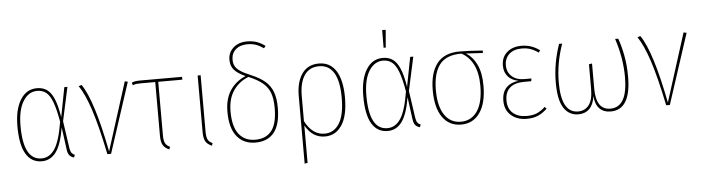

<svg xmlns="http://www.w3.org/2000/svg" viewBox="-53 -977 5158 1413"><g transform="rotate(-5 2526.5 -270.5)"><path d="M392 -301 434 -519H457L403 -270L432 -69Q436 -44 445 -32.5Q454 -21 468 -16L460 3Q439 -3 427 -16.5Q415 -30 411 -61L389 -225Q368 -100 327.5 -45Q287 10 222 10Q146 10 105.5 -57Q65 -124 65 -262Q65 -385 109.5 -457Q154 -529 232 -529Q275 -529 305.5 -508Q336 -487 357 -437.5Q378 -388 392 -301ZM88 -262Q88 -11 222 -11Q281 -11 319.5 -68.5Q358 -126 381 -268Q365 -361 345.5 -413Q326 -465 299 -487Q272 -509 232 -509Q168 -509 128 -444.5Q88 -380 88 -262Z M721 -19 881 -523 903 -518 734 0H707Q663 -213 623 -334Q583 -455 540 -517L562 -524Q647 -401 721 -19Z M1126 -498V-101Q1126 -63 1136 -44Q1146 -25 1171 -14L1164 5Q1131 -9 1117.5 -32.5Q1104 -56 1104 -101V-498H1000Q976 -498 964.5 -496.5Q953 -495 938 -489L931 -508Q945 -515 959.5 -517Q974 -519 998 -519H1304V-498Z M1441 -101Q1441 -63 1450.5 -44Q1460 -25 1485 -14L1479 5Q1445 -9 1432 -32.5Q1419 -56 1419 -101V-519H1441Z M1986 -231Q1986 -108 1938.5 -49Q1891 10 1801 10Q1713 10 1663.5 -51.5Q1614 -113 1614 -233Q1614 -328 1655 -390.5Q1696 -453 1770 -484Q1712 -510 1687 -539Q1662 -568 1662 -614Q1662 -667 1701 -702Q1740 -737 1803 -737Q1842 -737 1874 -726Q1906 -715 1936 -692L1923 -676Q1893 -697 1866 -706.5Q1839 -716 1804 -716Q1749 -716 1717 -687.5Q1685 -659 1685 -613Q1685 -584 1696 -564Q1707 -544 1733.5 -526Q1760 -508 1811 -487Q1875 -460 1912.5 -428Q1950 -396 1968 -349Q1986 -302 1986 -231ZM1963 -231Q1963 -299 1947 -342.5Q1931 -386 1894 -417Q1857 -448 1790 -476Q1720 -448 1678.5 -388Q1637 -328 1637 -233Q1637 -122 1680 -66.5Q1723 -11 1801 -11Q1881 -11 1922 -64Q1963 -117 1963 -231Z M2485 -264Q2485 -128 2439 -59Q2393 10 2314 10Q2222 10 2169 -84V192L2147 196V-303Q2147 -407 2190 -468Q2233 -529 2315 -529Q2398 -529 2441.5 -460Q2485 -391 2485 -264ZM2461 -264Q2461 -386 2424 -447.5Q2387 -509 2314 -509Q2243 -509 2206 -454.5Q2169 -400 2169 -300V-116Q2223 -11 2313 -11Q2382 -11 2421.5 -73.5Q2461 -136 2461 -264Z M2947 -301 2989 -519H3012L2958 -270L2987 -69Q2991 -44 3000 -32.5Q3009 -21 3023 -16L3015 3Q2994 -3 2982 -16.5Q2970 -30 2966 -61L2944 -225Q2923 -100 2882.5 -45Q2842 10 2777 10Q2701 10 2660.5 -57Q2620 -124 2620 -262Q2620 -385 2664.5 -457Q2709 -529 2787 -529Q2830 -529 2860.5 -508Q2891 -487 2912 -437.5Q2933 -388 2947 -301ZM2643 -262Q2643 -11 2777 -11Q2836 -11 2874.5 -68.5Q2913 -126 2936 -268Q2920 -361 2900.5 -413Q2881 -465 2854 -487Q2827 -509 2787 -509Q2723 -509 2683 -444.5Q2643 -380 2643 -262ZM2801 -734 2827 -733 2816 -603H2800Z M3525 -501 3399 -508Q3450 -478 3479 -416.5Q3508 -355 3508 -262Q3508 -131 3458 -60.5Q3408 10 3320 10Q3232 10 3182.5 -60Q3133 -130 3133 -259Q3133 -387 3187 -457Q3241 -527 3355 -527Q3417 -527 3525 -519ZM3367 -510H3366Q3255 -511 3205.5 -447Q3156 -383 3156 -259Q3156 -139 3199.5 -75Q3243 -11 3320 -11Q3397 -11 3441 -75Q3485 -139 3485 -262Q3485 -358 3453.5 -419.5Q3422 -481 3367 -510Z M3946 -484 3934 -468Q3907 -488 3878 -498.5Q3849 -509 3812 -509Q3753 -509 3719 -478Q3685 -447 3685 -395Q3685 -346 3719 -314.5Q3753 -283 3812 -283H3864L3861 -263H3809Q3739 -263 3703 -231Q3667 -199 3667 -137Q3667 -77 3704.5 -44Q3742 -11 3806 -11Q3852 -11 3882.5 -24.5Q3913 -38 3943 -66L3956 -52Q3925 -22 3889.5 -6Q3854 10 3805 10Q3734 10 3689 -29.5Q3644 -69 3644 -137Q3644 -200 3677.5 -234Q3711 -268 3768 -274Q3717 -284 3690 -315.5Q3663 -347 3663 -395Q3663 -457 3704 -493Q3745 -529 3811 -529Q3886 -529 3946 -484Z M4574 -235Q4574 10 4425 10Q4373 10 4342.5 -21Q4312 -52 4307 -114Q4299 -52 4267.5 -21Q4236 10 4186 10Q4117 10 4078.5 -49Q4040 -108 4040 -236Q4040 -378 4089 -519H4112Q4062 -378 4062 -235Q4062 -11 4186 -11Q4236 -11 4265.5 -49Q4295 -87 4295 -170V-350L4318 -354V-169Q4318 -11 4424 -11Q4551 -11 4551 -233Q4551 -373 4503 -519H4526Q4546 -465 4560 -391.5Q4574 -318 4574 -235Z M4849 -19 5009 -523 5031 -518 4862 0H4835Q4791 -213 4751 -334Q4711 -455 4668 -517L4690 -524Q4775 -401 4849 -19Z"/></g></svg>

Font: Fira Sans Condensed Thin
Style: Regular
Weight: 250
Width: 3
Designer: Carrois Corporate & Edenspiekermann AG
Foundry: Carrois Corporate GbR & Edenspiekermann AG
Version: Version 4.203